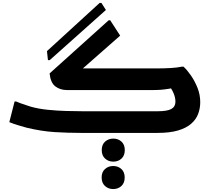

<svg xmlns="http://www.w3.org/2000/svg" viewBox="-20 -913 1449 1319"><path d="M496.7 -396.7 471.6 -443H1060Q1107.4 -443 1153.1 -445.7Q1198.8 -448.4 1228.8 -455H1240.8Q1265.8 -432 1292 -394.1Q1318.2 -356.1 1336.9 -309.3Q1355.6 -262.4 1355.6 -210.5Q1355.6 -168.7 1341.3 -130.6Q1326.9 -92.5 1293.5 -63.1Q1260.1 -33.7 1203.8 -16.9Q1147.6 0 1063.4 0H534.8Q444.5 0 354.7 -5.6Q264.8 -11.3 163.3 -35.7Q144.3 -41 121.4 -47.6Q98.5 -54.1 77.8 -61Q57 -67.9 44 -73.9L80.2 -215.8H91Q102 -210.8 121.7 -203.5Q141.3 -196.1 161 -190.1Q180.6 -184.1 191.6 -180.1Q243.4 -165.4 307 -158.9Q370.6 -152.4 434.5 -150.6Q498.4 -148.7 549.2 -148.7H1062.7Q1129.5 -148.7 1157.3 -164.6Q1185.2 -180.4 1185.2 -214.3Q1185.2 -243.9 1171.5 -274.8Q1157.9 -305.7 1140.3 -323.8L1213.1 -317.8Q1171.2 -308.3 1141.2 -303.3Q1111.3 -298.4 1085.4 -296.3Q1059.6 -294.3 1029.2 -294.3H440.8Q393.6 -294.3 360.3 -319.4Q327 -344.6 320.8 -408.6L726.4 -773.6H737.2L805.5 -668.2ZM302.6 -561.8 664.6 -893H676.6L707.6 -844.4L321.4 -499.8H309.4ZM758.1 197.5Q725.3 197.5 702.1 176.6Q678.9 155.6 678.9 118Q678.9 80.3 702.1 59.7Q725.3 39.1 758.4 39.1Q791.6 39.1 814.4 59.7Q837.3 80.3 837.3 118Q837.3 155.6 814.6 176.6Q791.8 197.5 758.1 197.5ZM757.4 385.8Q724.6 385.8 701.4 364.9Q678.2 343.9 678.2 306.3Q678.2 268.6 701.4 248Q724.6 227.4 757.7 227.4Q790.9 227.4 813.7 248Q836.6 268.6 836.6 306.3Q836.6 343.9 813.9 364.9Q791.1 385.8 757.4 385.8Z"/></svg>

Font: Kufam
Style: Regular
Weight: 400
Designer: Wael Morcos, Artur Schmal
Foundry: Original Type
Version: Version 1.301; ttfautohint (v1.8.3)